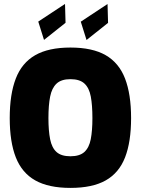

<svg xmlns="http://www.w3.org/2000/svg" viewBox="-20 -924 702 957"><path d="M331 12.6Q222.3 12.6 155.8 -24.8Q89.4 -62.1 58.9 -139.4Q28.5 -216.6 28.5 -335.4Q28.5 -454.3 58.7 -532.4Q88.8 -610.6 155.3 -648.8Q221.8 -687 331 -687Q440.7 -687 506.9 -648.8Q573.1 -610.6 603.3 -532.4Q633.4 -454.3 633.4 -335.4Q633.4 -216.6 603.3 -139.4Q573.1 -62.1 506.9 -24.8Q440.7 12.6 331 12.6ZM331 -145.1Q377 -145.1 400.6 -166.5Q424.2 -188 432.4 -230.2Q440.6 -272.4 440.6 -335.4Q440.6 -399.5 432.6 -442.4Q424.7 -485.3 401.2 -507.3Q377.6 -529.4 331 -529.4Q285.5 -529.4 261.9 -507.3Q238.3 -485.3 229.9 -442.4Q221.4 -399.5 221.4 -335.4Q221.4 -272.4 229.9 -229.9Q238.3 -187.4 261.9 -166.2Q285.5 -145.1 331 -145.1ZM411.3 -724.6 382.6 -815.9 516 -904 518.6 -810ZM199.4 -725.1 170.7 -816.4 304.1 -904.4 306.7 -810.4Z"/></svg>

Font: Titillium Web SemiBold
Style: Regular
Weight: 600
Designer: Mohamed Gaber, Accademia di Belle Arti di Urbino
Foundry: Kief Type Foundry, Accademia di Belle Arti di Urbino
Version: Version 3.000; ttfautohint (v1.8.4)